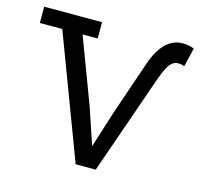

<svg xmlns="http://www.w3.org/2000/svg" viewBox="-90 -688 819 785"><g transform="rotate(15 319.5 -295.5)"><path d="M467 -469Q488 -531 519 -561Q550 -591 590 -591Q601 -591 613.5 -589Q626 -587 639 -582L620 -502Q588 -514 568.5 -498.5Q549 -483 529 -427L380 0H295L99 -520H4V-589H249V-520H185L288 -246L341 -89L388 -238Z"/></g></svg>

Font: Podkova
Style: Regular
Weight: 400
Designer: Ilya Yudin
Foundry: Cyreal (www.cyreal.org)
Version: Version 2.103